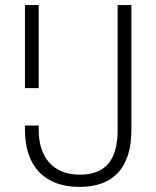

<svg xmlns="http://www.w3.org/2000/svg" viewBox="-20 -720 614 754"><path d="M78 -700V-374H132V-700ZM442 -700V-210C442 -108 407 -34 294 -34C184 -34 132 -107 132 -210V-227H78V-210C78 -63 159 14 292 14C429 14 496 -65 496 -210V-700Z"/></svg>

Font: Space Text Light
Style: Regular
Weight: 300
Designer: Florian Karsten (Space Text), Colophon Foundry (Space Mono)
Foundry: Florian Karsten
Version: Version 1.003;PS 001.003;hotconv 1.0.88;makeotf.lib2.5.64775